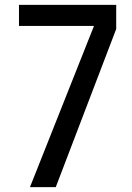

<svg xmlns="http://www.w3.org/2000/svg" viewBox="-20 -769 540 785"><path d="M102.5 -3.9 364.3 -663.1H57.6V-749H455.1V-650.4L208 -3.9Z"/></svg>

Font: Kosugi
Style: Regular
Weight: 400
Version: Version 4.002